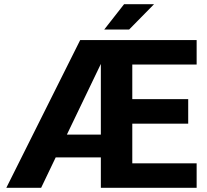

<svg xmlns="http://www.w3.org/2000/svg" viewBox="-20 -890 982 910"><path d="M912 -584H607V-420H872V-304H607V-116H912V0H458V-144H244L175 0H10L360 -700H912ZM458 -587 297 -252H458ZM474 -750 568 -870H710L592 -750Z"/></svg>

Font: Fivo Sans
Style: Regular
Weight: 700
Designer: Alexander Slobzheninov
Foundry: Alexander Slobzheninov
Version: 1.0